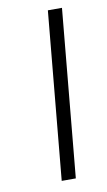

<svg xmlns="http://www.w3.org/2000/svg" viewBox="-75 -657 390 697"><g transform="rotate(-10 120.0 -309.0)"><path d="M95 0 153 -618.5H205L147 0Z"/></g></svg>

Font: Karla Light
Style: Italic
Weight: 300
Italic angle: -8°
Designer: Jonathan Pinhorn
Version: Version 2.004;gftools[0.9.33]